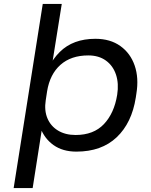

<svg xmlns="http://www.w3.org/2000/svg" viewBox="-20 -750 762 970"><path d="M145 200H49L196 -730H292L232 -355L191 -307Q215 -421 282 -487.5Q349 -554 462 -554Q537 -554 588 -517.5Q639 -481 660.5 -418.5Q682 -356 669 -277L666 -257Q646 -129 569.5 -56.5Q493 16 366 16Q297 16 250.5 -17Q204 -50 183 -107Q162 -164 170 -237L201 -157ZM362 -68Q453 -68 505 -123Q557 -178 572 -271Q581 -328 566 -373Q551 -418 515 -444Q479 -470 426 -470Q339 -470 285.5 -422.5Q232 -375 218 -289L211 -243Q203 -192 219.5 -152.5Q236 -113 273 -90.5Q310 -68 362 -68Z"/></svg>

Font: Sora Variable Italic
Style: Regular
Weight: 400
Designer: Jonathan Barnbrook, Julián Moncada
Foundry: Barnbrook Fonts
Version: Version 2.000